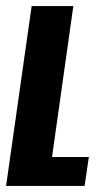

<svg xmlns="http://www.w3.org/2000/svg" viewBox="-22 -611 341 631"><path d="M-2 0 82 -591H219L149 -95H270L256 0Z"/></svg>

Font: Alumni Sans ExtraBold
Style: Italic
Weight: 800
Italic angle: -8°
Designer: Robert E. Leuschke
Foundry: Robert E. Leuschke
Version: Version 1.016